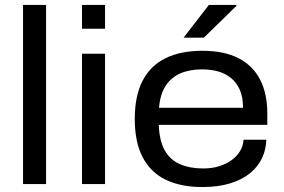

<svg xmlns="http://www.w3.org/2000/svg" viewBox="-20 -743 1147 775"><path d="M73 0V-723H166V0Z M311 -627V-723H404V-627ZM311 0V-526H404V0Z M797 12Q710 12 649 -17.5Q588 -47 556 -108Q524 -169 524 -263Q524 -356 555.5 -417Q587 -478 648 -508Q709 -538 797 -538Q885 -538 943 -508Q1001 -478 1030 -421.5Q1059 -365 1059 -285V-239H621Q623 -176 644.5 -137Q666 -98 706 -80.5Q746 -63 800 -63Q837 -63 866 -72.5Q895 -82 916 -97.5Q937 -113 949.5 -134Q962 -155 963 -179H1055Q1054 -140 1038 -105.5Q1022 -71 990 -44.5Q958 -18 909.5 -3Q861 12 797 12ZM622 -308H961Q961 -351 948 -380.5Q935 -410 912 -428.5Q889 -447 859.5 -455Q830 -463 795 -463Q745 -463 707.5 -446.5Q670 -430 648 -395.5Q626 -361 622 -308ZM721 -591 823 -723H934L935 -720L803 -591Z"/></svg>

Font: Archivo SemiExpanded
Style: Regular
Weight: 400
Width: 6
Designer: Hector Gatti
Foundry: Omnibus-Type
Version: Version 2.001